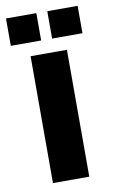

<svg xmlns="http://www.w3.org/2000/svg" viewBox="-119 -717 447 760"><g transform="rotate(-10 105.0 -337.0)"><path d="M31 0V-510H177V0ZM-39 -564V-674H83V-564ZM127 -564V-674H249V-564Z"/></g></svg>

Font: Saira ExtraCondensed Black
Style: Regular
Weight: 900
Width: 2
Designer: Hector Gatti with collaboration of the Omnibus-Type team
Foundry: Omnibus-Type
Version: Version 1.101